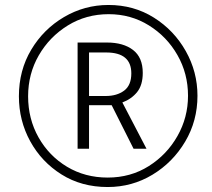

<svg xmlns="http://www.w3.org/2000/svg" viewBox="-20 -743 852 772"><path d="M774 -358Q774 -454 727 -537.5Q680 -621 599 -672Q518 -723 416 -723Q320 -723 237.5 -674.5Q155 -626 105.5 -543Q56 -460 56 -356Q56 -258 101.5 -175Q147 -92 227.5 -41.5Q308 9 413 9Q511 9 593 -40.5Q675 -90 724.5 -173.5Q774 -257 774 -358ZM93 -356Q93 -446 136 -520.5Q179 -595 252.5 -640.5Q326 -686 417 -686Q506 -686 578.5 -641Q651 -596 693.5 -521.5Q736 -447 736 -358Q736 -271 693.5 -196Q651 -121 578 -75Q505 -29 413 -29Q322 -29 249.5 -72.5Q177 -116 135 -190.5Q93 -265 93 -356ZM338 -532H407Q508 -532 508 -448Q508 -400 479 -378.5Q450 -357 405 -357H338ZM338 -145V-320H429L517 -145H569L472 -331Q509 -345 531.5 -373Q554 -401 554 -450Q554 -512 515 -542Q476 -572 410 -572H292V-145Z"/></svg>

Font: Noto Sans Display Condensed Light
Style: Italic
Weight: 300
Width: 3
Designer: Monotype Design team
Foundry: Monotype Imaging Inc.
Version: 1.000